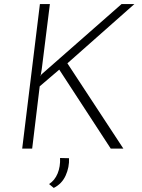

<svg xmlns="http://www.w3.org/2000/svg" viewBox="-20 -730 695 943"><path d="M179 -355 183 -364 577 -710H640L311 -419L586 0H524L271 -388L175 -306L138 0H89L176 -710H225L185 -390ZM221 174Q249 156 263 122Q277 88 275 46L319 47Q321 91 302.5 132Q284 173 244 193Z"/></svg>

Font: Josefin Sans Light
Style: Italic
Weight: 300
Italic angle: -7°
Designer: Santiago Orozco
Foundry: Typemade
Version: Version 2.000